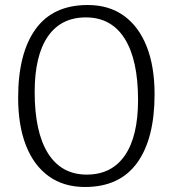

<svg xmlns="http://www.w3.org/2000/svg" viewBox="-20 -737 690 767"><path d="M330.5 -717Q415.5 -717 475 -674Q534.5 -631 566 -551.2Q597.5 -471.5 597.5 -360.5Q597.5 -183 527.8 -86.5Q458 10 319.5 10Q234.5 10 174.8 -33Q115 -76 83.8 -155.8Q52.5 -235.5 52.5 -346.5Q52.5 -524 122 -620.5Q191.5 -717 330.5 -717ZM326.5 -39.5Q426 -39.5 478.8 -116Q531.5 -192.5 531.5 -337.5Q531.5 -498 478 -582.8Q424.5 -667.5 323 -667.5Q223.5 -667.5 171 -591Q118.5 -514.5 118.5 -369.5Q118.5 -209 172 -124.2Q225.5 -39.5 326.5 -39.5Z"/></svg>

Font: Newsreader Caption Light
Style: Regular
Weight: 300
Designer: Hugues Gentile
Foundry: Production Type
Version: Version 1.001